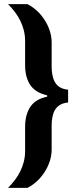

<svg xmlns="http://www.w3.org/2000/svg" viewBox="-20 -763 374 933"><path d="M19 150Q37 132 52.5 111.5Q68 91 79 68.5Q90 46 96 21.5Q102 -3 102 -28V-147Q102 -206 127.5 -244Q153 -282 209 -293V-300Q153 -312 127.5 -349.5Q102 -387 102 -446V-564Q102 -590 96 -614.5Q90 -639 79 -661.5Q68 -684 52.5 -704.5Q37 -725 19 -743H113Q137 -731 158 -712Q179 -693 195.5 -668Q212 -643 221.5 -614.5Q231 -586 231 -556V-440Q231 -410 238 -385Q245 -360 262.5 -345Q280 -330 311 -327V-265Q280 -262 262.5 -247Q245 -232 238 -207.5Q231 -183 231 -152V-37Q231 -7 221.5 21.5Q212 50 195.5 75Q179 100 158 119Q137 138 113 150Z"/></svg>

Font: Saira SemiCondensed
Style: Bold
Weight: 700
Width: 4
Designer: Hector Gatti with collaboration of the Omnibus-Type team
Foundry: Omnibus-Type
Version: Version 1.101